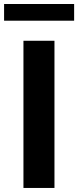

<svg xmlns="http://www.w3.org/2000/svg" viewBox="-69 -929 386 949"><path d="M200.2 -727.5V0H46.9V-727.5ZM297.4 -909.2V-826.7H-48.8V-909.2Z"/></svg>

Font: Inter Tight
Style: Bold
Weight: 700
Designer: Rasmus Andersson
Foundry: rsms
Version: Version 3.004; ttfautohint (v1.8.4.7-5d5b)